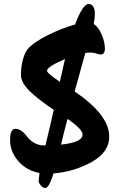

<svg xmlns="http://www.w3.org/2000/svg" viewBox="-20 -864 632 972"><path d="M210 -128Q241 -255 252 -308Q174 -360 130 -403Q86 -446 86 -485.5Q86 -525 95.5 -560.5Q105 -596 118 -613Q148 -649 220 -685Q292 -721 360 -740Q399 -844 429 -844Q462 -842 460 -788Q460 -766 454 -743Q479 -727 495 -688.5Q511 -650 511 -619Q511 -588 490 -588Q483 -588 468 -593Q453 -598 439.5 -598Q426 -598 412 -596Q382 -490 358 -401Q532 -283 533 -174Q534 -95 446 -45Q358 5 251 14Q228 88 209 88Q196 87 185.5 73.5Q175 60 175.5 51Q176 42 180 12Q113 -1 72 -49Q31 -97 31 -154.5Q31 -212 58 -212Q88 -212 119 -170Q131 -154 153 -141Q175 -128 201 -128ZM218 -506Q218 -493 283 -450Q289 -477 309 -565Q218 -526 218 -506ZM398 -183Q398 -210 322 -262Q301 -184 289 -132Q398 -143 398 -183Z"/></svg>

Font: Kalam
Style: Bold
Weight: 700
Version: Version 2.001;PS 1.0;hotconv 1.0.79;makeotf.lib2.5.61930; tt